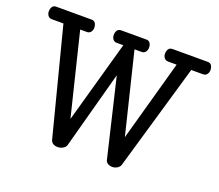

<svg xmlns="http://www.w3.org/2000/svg" viewBox="-136 -1033 1418 1242"><g transform="rotate(20 572.5 -412.0)"><path d="M370.1 13.2Q326.2 13.2 318.8 -24.9L131.8 -751H51.8Q34.7 -751 25.4 -763.4Q16.1 -775.9 16.1 -792Q16.1 -810.5 24.2 -823.7Q32.2 -836.9 50.8 -836.9H293.9Q312.5 -836.9 320.8 -823.7Q329.1 -810.5 329.1 -792Q329.1 -775.9 319.6 -763.4Q310.1 -751 293 -751H247.1L385.7 -186L543.9 -751H499Q481.9 -751 472.4 -763.4Q462.9 -775.9 462.9 -792Q462.9 -810.5 471.2 -823.7Q479.5 -836.9 498 -836.9H670.9Q689.5 -836.9 697.8 -823.7Q706.1 -810.5 706.1 -792Q706.1 -775.9 696.5 -763.4Q687 -751 669.9 -751H621.1L756.8 -195.8L911.1 -751H852.1Q835 -751 825.4 -763.4Q815.9 -775.9 815.9 -792Q815.9 -810.5 824.2 -823.7Q832.5 -836.9 851.1 -836.9H1093.8Q1112.3 -836.9 1120.6 -823.7Q1128.9 -810.5 1128.9 -792Q1128.9 -775.9 1119.4 -763.4Q1109.9 -751 1092.8 -751H1011.7L798.8 -19Q793.9 -5.9 778.8 3.7Q763.7 13.2 745.1 13.2Q726.6 13.2 712.9 4.2Q699.2 -4.9 696.8 -22.9L570.8 -554.2L425.8 -19Q420.9 -5.4 404.8 3.9Q388.7 13.2 370.1 13.2Z"/></g></svg>

Font: Cutive
Style: Regular
Weight: 400
Version: Version 1.100; ttfautohint (v1.8.4.7-5d5b)